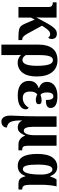

<svg xmlns="http://www.w3.org/2000/svg" viewBox="916 -1504 829 2700"><g transform="rotate(90 1330.0 -154.5)"><path d="M79 -422Q79 -457 62 -470Q45 -483 25 -483H13V-536H228V-331Q228 -295 225 -250L279 -350Q318 -425 346 -465.5Q374 -506 399 -523Q424 -540 455 -540Q493 -540 511 -520Q529 -500 529 -467Q529 -441 511 -418Q490 -446 460 -446Q436 -446 415 -428Q394 -410 364 -365L342 -331L452 -130Q474 -89 493.5 -71Q513 -53 538 -53H544V0H497Q430 0 396 -9Q362 -18 343.5 -40Q325 -62 306 -109L256 -229L228 -176V0H79Z M608 -286Q608 -412 663 -480.5Q718 -549 830 -549Q935 -549 995.5 -473Q1056 -397 1056 -258Q1056 -124 1002 -56.5Q948 11 860 11Q801 11 753 -35Q755 1 755 49V240H608ZM906 -260Q906 -374 887 -429.5Q868 -485 826 -485Q787 -485 771 -435.5Q755 -386 755 -293V-105Q769 -82 785 -69Q801 -56 824 -56Q906 -56 906 -260Z M1118 -147Q1118 -203 1145.5 -236.5Q1173 -270 1219 -284V-289Q1132 -319 1132 -401Q1132 -470 1185.5 -509Q1239 -548 1335 -548Q1499 -548 1499 -450Q1499 -420 1474.5 -403Q1450 -386 1387 -386Q1387 -439 1374.5 -465Q1362 -491 1334 -491Q1308 -491 1294 -468Q1280 -445 1280 -405Q1280 -367 1290 -341Q1300 -315 1317 -311Q1356 -326 1395 -326Q1418 -326 1432 -316.5Q1446 -307 1446 -288Q1446 -244 1387 -244Q1367 -244 1346 -249.5Q1325 -255 1309 -264Q1291 -254 1279.5 -229.5Q1268 -205 1268 -165Q1268 -112 1290 -86.5Q1312 -61 1358 -61Q1442 -61 1495 -144Q1518 -131 1518 -102Q1518 -56 1470 -23Q1422 10 1323 10Q1222 10 1170 -31.5Q1118 -73 1118 -147Z M1606 109Q1606 82 1610 2Q1616 -114 1616 -225V-536H1764V-200Q1764 -143 1777 -109Q1790 -75 1818 -75Q1848 -75 1865 -117Q1882 -159 1882 -229V-536H2030V-134Q2030 -88 2042 -70.5Q2054 -53 2087 -53H2095V0H2013Q1967 0 1934.5 -25.5Q1902 -51 1890 -93H1886Q1864 -42 1838.5 -16Q1813 10 1772 10Q1707 10 1674 -52Q1672 54 1692.5 104Q1713 154 1774 163Q1774 196 1750.5 218Q1727 240 1690 240Q1653 240 1629.5 209Q1606 178 1606 109Z M2145 -267Q2145 -407 2193.5 -476.5Q2242 -546 2328 -546Q2420 -546 2457 -447H2463Q2472 -475 2480.5 -495Q2489 -515 2505 -536H2601Q2593 -505 2586 -445Q2579 -385 2579 -333V-161Q2579 -102 2593 -77.5Q2607 -53 2640 -53H2646V0H2570Q2518 0 2495 -23Q2472 -46 2461 -95H2454Q2435 -43 2400.5 -16.5Q2366 10 2312 10Q2230 10 2187.5 -57.5Q2145 -125 2145 -267ZM2435 -308V-345Q2429 -411 2409.5 -444.5Q2390 -478 2365 -478Q2328 -478 2311.5 -425.5Q2295 -373 2295 -267Q2295 -160 2309.5 -111Q2324 -62 2359 -62Q2399 -62 2417 -129Q2435 -196 2435 -308Z"/></g></svg>

Font: Noto Serif CondExtraBold
Style: Regular
Weight: 800
Width: 3
Designer: Monotype Design Team
Foundry: Monotype Imaging Inc.
Version: Version 1.001